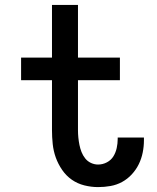

<svg xmlns="http://www.w3.org/2000/svg" viewBox="-20 -755 640 783"><path d="M380 8Q352 8 324 1Q296 -6 273 -22Q250 -38 233.5 -62Q217 -86 207.5 -112.5Q198 -139 195 -167.5Q192 -196 192 -224V-428H66V-520H192V-735H298V-520H469V-428H298V-224Q298 -209 299.5 -194Q301 -179 304 -164Q307 -149 312.5 -135Q318 -121 327.5 -109Q337 -97 351 -90.5Q365 -84 380 -84Q399 -84 416 -93Q433 -102 442.5 -117.5Q452 -133 456 -151.5Q460 -170 460 -188Q460 -190 460 -191Q460 -192 460 -194H567Q567 -191 567 -188.5Q567 -186 567 -183Q567 -158 562 -133Q557 -108 546 -85.5Q535 -63 517.5 -44Q500 -25 478 -13Q456 -1 431 3.5Q406 8 380 8Z"/></svg>

Font: Zed Mono Semibold Extended
Style: Regular
Weight: 600
Width: 7
Monospace: yes
Designer: Belleve Invis
Foundry: Belleve Invis
Version: Version 1.0.0; ttfautohint (v1.8.4)